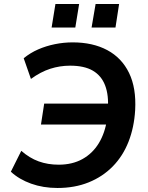

<svg xmlns="http://www.w3.org/2000/svg" viewBox="-20 -926 738 956"><path d="M266 10Q195 10 135 -11.5Q75 -33 34 -71L86 -175Q127 -139 172.5 -122.5Q218 -106 272 -106Q340 -106 390.5 -134Q441 -162 472 -213Q503 -264 513 -333L535 -306H184L200 -410H543L517 -382Q522 -452 503.5 -500.5Q485 -549 442.5 -574Q400 -599 329 -599Q278 -599 230 -583.5Q182 -568 134 -533L98 -636Q131 -663 170 -680Q209 -697 253 -706Q297 -715 342 -715Q442 -715 514 -676.5Q586 -638 622.5 -563Q659 -488 653 -378Q648 -292 620 -220.5Q592 -149 541.5 -97.5Q491 -46 421.5 -18Q352 10 266 10ZM436 -789 456 -906H573L555 -789ZM237 -789 256 -906H374L355 -789Z"/></svg>

Font: Nunito Sans 10pt
Style: Bold Italic
Weight: 700
Italic angle: -9°
Designer: Vernon Adams
Foundry: Vernon Adams
Version: Version 3.101;gftools[0.9.27]